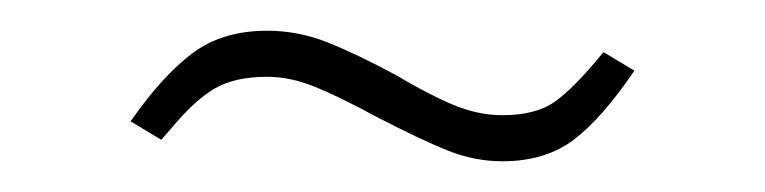

<svg xmlns="http://www.w3.org/2000/svg" viewBox="-20 -380 498 125"><path d="M307 -275Q289 -275 271.5 -282Q254 -289 225 -304Q201 -317 185 -323.5Q169 -330 154 -330Q133 -330 120 -322.5Q107 -315 92 -297L85 -289L65 -301Q86 -331 105.5 -345.5Q125 -360 154 -360Q174 -360 193 -352.5Q212 -345 238 -331Q258 -319 274.5 -312Q291 -305 307 -305Q329 -305 341.5 -314Q354 -323 372 -345L373 -346L393 -334Q372 -303 353.5 -289Q335 -275 307 -275Z"/></svg>

Font: Firava
Style: Regular
Weight: 400
Designer: Carrois Corporate & Edenspiekermann AG
Foundry: Greg Finn Gibson
Version: Version 5.000